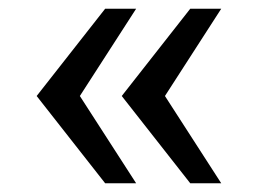

<svg xmlns="http://www.w3.org/2000/svg" viewBox="-20 -546 596 440"><path d="M416 -126 259 -326 416 -526H487L358 -326L487 -126ZM221 -126 64 -326 221 -526H292L163 -326L292 -126Z"/></svg>

Font: Archivo VF Beta
Style: Regular
Weight: 400
Designer: Hector Gatti
Foundry: Omnibus-Type
Version: Version 1.002